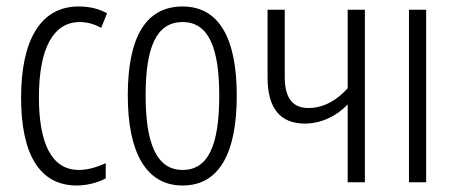

<svg xmlns="http://www.w3.org/2000/svg" viewBox="-20 -562 1402 592"><path d="M217 10C245 10 281 2 306 -12V-59C278 -46 250 -38 223 -38C138 -38 100 -122 100 -262C100 -416 146 -494 226 -494C248 -494 271 -488 292 -476L310 -521C285 -535 257 -542 222 -542C107 -542 45 -441 45 -261C45 -88 101 10 217 10Z M710 -267C710 -443 656 -542 543 -542C428 -542 374 -445 374 -268C374 -91 431 10 543 10C656 10 710 -90 710 -267ZM429 -268C429 -416 462 -494 543 -494C624 -494 656 -413 656 -267C656 -112 621 -38 543 -38C464 -38 429 -117 429 -268Z M858 -532H805V-323C805 -228 844 -181 920 -181C969 -181 1017 -203 1052 -240V0H1105V-532H1052V-290C1019 -253 978 -229 931 -229C887 -229 858 -254 858 -324Z M1294 0V-532H1241V0Z"/></svg>

Font: Noto Sans UI Condensed Light
Style: Regular
Weight: 300
Width: 3
Designer: Monotype Design Team
Foundry: Monotype Imaging Inc.
Version: Version 1.901